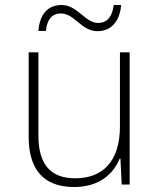

<svg xmlns="http://www.w3.org/2000/svg" viewBox="-20 -740 640 770"><path d="M134 -616H164C170 -671 196 -686 224 -686C280 -686 305 -615 371 -615C424 -615 460 -652 466 -720H436C429 -663 402 -648 373 -648C321 -648 291 -720 227 -720C173 -720 139 -684 134 -616ZM277 10C379 10 435 -43 460 -104H463L468 0H500V-530H461V-233C461 -93 392 -25 282 -25C184 -25 134 -79 134 -197V-530H95V-191C95 -59 156 10 277 10Z"/></svg>

Font: Noto Sans Mono ExtraLight
Style: Regular
Weight: 200
Designer: Monotype Design Team
Foundry: Monotype Imaging Inc.
Version: Version 2.014